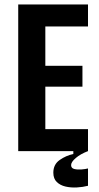

<svg xmlns="http://www.w3.org/2000/svg" viewBox="-20 -680 445 864"><path d="M62 0V-660H376V-561H184V-384H351V-290H184V-99H376V0ZM376 156Q353 162 326 163.5Q299 165 275 159.5Q251 154 235.5 139Q220 124 220 97Q220 60 248.5 40Q277 20 310 13V-5H376V0Q342 13 321 31Q300 49 300 63Q300 77 314.5 80.5Q329 84 347 82.5Q365 81 376 78Z"/></svg>

Font: Bricolage Grotesque 10pt Condensed SemiBold
Style: Regular
Weight: 600
Width: 3
Designer: Mathieu Triay
Foundry: Atelier Triay
Version: Version 1.000; ttfautohint (v1.8.4.7-5d5b);gftools[0.9.32]